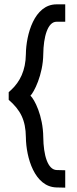

<svg xmlns="http://www.w3.org/2000/svg" viewBox="-20 -718 355 883"><path d="M240 -698H280V-618H240C199 -618 180 -548 179 -469C178 -373 135 -292 120 -278C138 -262 178 -186 179 -87C180 -5 199 63 241 64L280 65V145L239 144C139 141 100 7 99 -87C98 -166 74 -212 20 -259V-294L33 -306C71 -342 98 -393 99 -469C100 -558 137 -698 240 -698Z"/></svg>

Font: Nordica Plus
Style: NordicaClassicLight
Weight: 300
Version: Version 1.01